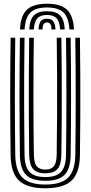

<svg xmlns="http://www.w3.org/2000/svg" viewBox="-20 -1003 487 1032"><path d="M223.8 9Q126 9 82.1 -32.3Q38.3 -73.6 37 -170.5Q36.1 -244.3 35.5 -322.4Q34.9 -400.5 34.9 -480.7Q34.9 -561 35.4 -641.4Q36 -721.8 37 -800H62Q61 -724.2 60.4 -644.3Q59.8 -564.4 59.8 -483.6Q59.8 -402.9 60.4 -324Q61 -245.1 62 -170.8Q63.3 -85.6 100.7 -48.3Q138.1 -11.1 223.8 -11.1Q309 -11.1 346.3 -48.3Q383.5 -85.6 384.8 -170.8Q385.9 -244.6 386.4 -322.7Q386.9 -400.7 386.9 -480.9Q386.9 -561.1 386.4 -641.6Q386 -722 384.8 -800H409.7Q411.1 -698.9 411.6 -592.7Q412.1 -486.5 411.6 -379.8Q411.2 -273.2 409.7 -170.5Q408.4 -73.4 364.7 -32.2Q321 9 223.8 9ZM223.8 -31.2Q151.6 -31.2 119.8 -63.4Q88 -95.5 86.9 -170.3Q86 -250.7 85.4 -327.2Q84.8 -403.7 84.8 -479.9Q84.8 -556.1 85.3 -635.3Q85.8 -714.4 86.9 -800H111.9Q110.8 -716.3 110.2 -636Q109.6 -555.6 109.7 -477.7Q109.8 -399.8 110.4 -323.4Q110.9 -247 111.9 -171.3Q112.8 -106.7 138.6 -79Q164.5 -51.3 223.8 -51.3Q282.8 -51.3 308.4 -79.1Q334 -106.8 334.9 -171.3Q336 -246.5 336.5 -324.8Q337 -403.1 337 -482.7Q337 -562.4 336.5 -642.2Q336 -722 334.9 -800H359.8Q360.9 -715 361.4 -634.5Q361.9 -553.9 361.9 -476.4Q361.9 -398.9 361.3 -322.8Q360.8 -246.7 359.8 -170.3Q358.9 -96 327.5 -63.6Q296.1 -31.2 223.8 -31.2ZM223.8 -71.5Q178.4 -71.5 158.1 -94.5Q137.7 -117.6 136.8 -172.1Q135.5 -269.7 135 -375.1Q134.5 -480.5 135 -588.2Q135.4 -695.9 136.8 -800H161.8Q160.9 -725.6 160.3 -649.1Q159.7 -572.6 159.7 -494Q159.7 -415.5 160.2 -335Q160.7 -254.5 162.1 -172.1Q162.7 -127.9 177.2 -109.7Q191.7 -91.6 223.8 -91.6Q255.4 -91.6 269.7 -109.7Q284 -127.9 284.7 -172.1Q286.4 -280.6 286.8 -385.6Q287.3 -490.5 286.8 -593.7Q286.3 -696.9 284.9 -800H309.9Q311 -724.8 311.5 -645.2Q312 -565.6 312 -485Q312 -404.5 311.5 -325.4Q311 -246.4 309.9 -172.1Q309 -117.4 288.8 -94.4Q268.6 -71.5 223.8 -71.5ZM232.6 -982.9Q306.3 -982.9 340.1 -950.8Q373.8 -918.8 377.9 -844.7H353Q349.6 -908.1 321.6 -935.4Q293.6 -962.8 232.6 -962.8Q171.3 -962.8 143.3 -935.4Q115.3 -908.1 112.3 -844.7H87.3Q90.9 -918.8 124.7 -950.8Q158.4 -982.9 232.6 -982.9ZM232.6 -942.7Q280.9 -942.7 303.1 -920Q325.3 -897.2 328 -844.7H303.2Q300.9 -886.3 284.6 -904.4Q268.2 -922.6 232.6 -922.6Q196.9 -922.6 180.5 -904.4Q164.1 -886.3 162 -844.7H137.3Q139.8 -897.2 161.9 -920Q184 -942.7 232.6 -942.7ZM232.6 -902.4Q255.4 -902.4 265.9 -889.1Q276.5 -875.7 278.3 -844.7H256.5Q256.9 -864.7 250.4 -873.5Q244 -882.3 232.6 -882.3Q221.5 -882.3 215.1 -873.5Q208.7 -864.7 208.7 -844.7H187Q188.5 -875.7 199.1 -889.1Q209.6 -902.4 232.6 -902.4Z"/></svg>

Font: Big Shoulders Inline Display SC Thin
Style: Regular
Weight: 100
Designer: Patric King
Foundry: XO Type Co
Version: Version 2.002